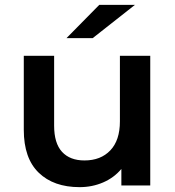

<svg xmlns="http://www.w3.org/2000/svg" viewBox="-20 -764 721 791"><path d="M599 -534V0H480V-68Q450 -32 405 -12.5Q360 7 308 7Q201 7 139.5 -52.5Q78 -112 78 -229V-534H203V-246Q203 -174 235.5 -138.5Q268 -103 328 -103Q395 -103 434.5 -144.5Q474 -186 474 -264V-534ZM389 -744H536L362 -607H254Z"/></svg>

Font: Montserrat Alternates SemiBold
Style: Regular
Weight: 600
Designer: Julieta Ulanovsky
Foundry: Julieta Ulanovsky
Version: Version 7.200